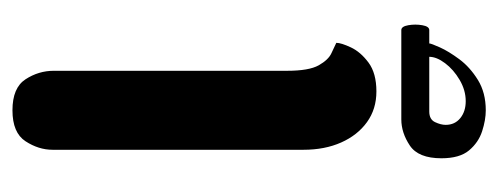

<svg xmlns="http://www.w3.org/2000/svg" viewBox="-272 -548 819 316"><g transform="rotate(90 138.0 -389.5)"><path d="M161 0Q124 0 110 -21.5Q96 -43 96 -68V-452Q96 -488 87 -504Q78 -520 67 -525Q56 -530 50 -533Q50 -541 57.5 -557Q65 -573 82.5 -586Q100 -599 130 -599Q159 -599 180.5 -583.5Q202 -568 214 -541Q226 -514 226 -479V-66Q226 -43 212 -21.5Q198 0 161 0ZM29 -640Q23 -640 21 -651.5Q19 -663 21 -674.5Q23 -686 29 -686H51Q51 -689 57.5 -703.5Q64 -718 77 -735.5Q90 -753 111 -766Q132 -779 161 -779Q177 -779 195.5 -773Q214 -767 227 -751.5Q240 -736 240 -706Q240 -668 219 -654Q198 -640 176 -640ZM73 -686H163Q176 -686 180.5 -695.5Q185 -705 185 -713Q185 -728 174 -737Q163 -746 146 -746Q128 -746 111 -736Q94 -726 83.5 -712Q73 -698 73 -686Z"/></g></svg>

Font: El Messiri
Style: Regular
Weight: 400
Designer: Mohamed Gaber
Foundry: Kief Type Foundry
Version: Version 2.020